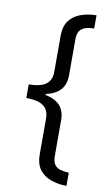

<svg xmlns="http://www.w3.org/2000/svg" viewBox="-101 -842 592 1027"><g transform="rotate(10 195.5 -328.5)"><path d="M44 -365Q84 -365 111.5 -374Q139 -383 153 -403Q167 -423 167 -455V-651Q167 -701 189 -731.5Q211 -762 249.5 -776.5Q288 -791 337 -792V-720Q310 -720 290 -713.5Q270 -707 259 -691.5Q248 -676 248 -645V-450Q248 -400 221 -370.5Q194 -341 142 -330V-325Q194 -315 221 -286Q248 -257 248 -206V-13Q248 18 259 34Q270 50 290 56Q310 62 337 63V135Q288 134 249.5 119.5Q211 105 189 74.5Q167 44 167 -6V-201Q167 -234 153 -253.5Q139 -273 111.5 -282Q84 -291 44 -291Z"/></g></svg>

Font: hexukannada05
Style: Book
Weight: 400
Designer: Jelle Bosma - Monotype Design Team
Foundry: Monotype Imaging Inc.
Version: Version 2.003